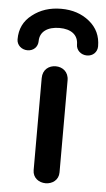

<svg xmlns="http://www.w3.org/2000/svg" viewBox="-101 -747 442 798"><g transform="rotate(5 120.0 -348.0)"><path d="M-48 -570C-48 -546 -28 -528 -3 -528C22 -528 40 -546 40 -570C40 -610 73 -632 122 -632C170 -632 200 -610 200 -570C200 -546 220 -528 245 -528C270 -528 288 -546 288 -570C288 -613 272 -647 240 -673C208 -699 169 -712 122 -712C75 -712 35 -699 2 -673C-32 -647 -48 -613 -48 -570ZM120 16C148 16 174 -2 174 -34V-418C174 -454 148 -472 120 -472C92 -472 66 -454 66 -418V-34C66 -2 92 16 120 16Z"/></g></svg>

Font: Dongle
Style: Regular
Weight: 400
Designer: Yanghee Ryu
Foundry: Yanghee Ryu
Version: Version 2.000